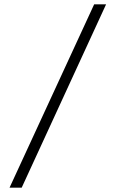

<svg xmlns="http://www.w3.org/2000/svg" viewBox="-20 -760 546 885"><path d="M80 105H24L414 -740H469Z"/></svg>

Font: BioRhyme SemiExpanded Light
Style: Regular
Weight: 300
Width: 6
Designer: Aoife Mooney
Foundry: Aoife Mooney Type
Version: Version 1.600;gftools[0.9.33]